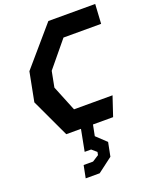

<svg xmlns="http://www.w3.org/2000/svg" viewBox="-185 -832 1000 1246"><g transform="rotate(-20 315.0 -209.0)"><path d="M164.5 0H266L237.5 148.5H282L315.5 177.5L311.5 198L267 226.5H202L185 312.5H281.5L383.5 235.5L402.5 140L334 75.5L349 0H488L533 -134.5H267L195.5 -310.5L216.5 -419L362 -595.5H622L630 -730H306.5L79.5 -466L40.5 -265Z"/></g></svg>

Font: Monaspace Krypton
Style: Bold Italic
Weight: 700
Italic angle: -11°
Designer: Riley Cran & the Lettermatic Team
Foundry: Lettermatic
Version: Version 1.101 (Monaspace Krypton)